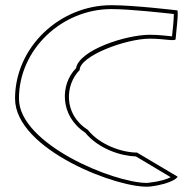

<svg xmlns="http://www.w3.org/2000/svg" viewBox="-20 -730 755 740"><path d="M38 -350C38 -152 442 0 558 -11C648 -22 670 -50 663 -50L508 -142C452 -142 366 -170 318 -230C223 -290 231 -404 287 -460C287 -514 464 -581 558 -581C614 -581 657 -569 657 -580C657 -590 670 -690 663 -690C663 -690 498 -710 409 -710C211 -710 38 -549 38 -350ZM53 -350C53 -540 219 -695 409 -695C482 -695 613 -680 650 -676C650 -652 645 -609 643 -590C627 -591 595 -596 558 -596C465 -596 285 -537 273 -467C212 -406 209 -284 308 -219C360 -156 445 -129 504 -127L638 -47C622 -39 598 -31 556 -26C553 -26 550 -25 546 -25C418 -25 53 -175 53 -350Z"/></svg>

Font: Ampere
Style: OuLn
Weight: 400
Version: Version 1